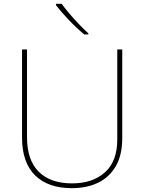

<svg xmlns="http://www.w3.org/2000/svg" viewBox="-20 -972 752 1002"><path d="M618 -252Q618 -163 584.5 -105Q551 -47 492 -18.5Q433 10 355 10Q231 10 163 -57Q95 -124 95 -254V-714H121V-256Q121 -136 182.5 -75.5Q244 -15 356 -15Q463 -15 527.5 -72.5Q592 -130 592 -244V-714H618ZM302 -952Q317 -931 341 -902.5Q365 -874 392 -846Q419 -818 441 -798V-792H420Q380 -825 339 -868Q298 -911 272 -945V-952Z"/></svg>

Font: Noto Sans Devanagari Thin
Style: Regular
Weight: 100
Designer: Jelle Bosma - Monotype Design Team
Foundry: Monotype Imaging Inc.
Version: Version 2.004; ttfautohint (v1.8.4.7-5d5b)